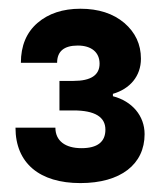

<svg xmlns="http://www.w3.org/2000/svg" viewBox="-20 -926 377 435"><path d="M162.1 -906.2C122.6 -906.2 89.8 -895.5 64.9 -874C40 -852.5 27.3 -822.3 27.3 -783.7H109.4C109.4 -809.6 125 -822.8 156.2 -822.8C187 -822.8 205.6 -807.6 205.6 -781.7C205.6 -755.9 186 -742.7 146.5 -742.7H114.7V-675.8H146.5C194.8 -675.8 218.8 -661.1 218.8 -632.3C218.8 -604.5 200.7 -590.3 164.6 -590.3C127.9 -590.3 105.5 -606.9 105.5 -636.7H15.1C15.1 -556.2 69.8 -511.2 162.1 -511.2C253.4 -511.2 307.6 -553.7 307.6 -622.1C307.6 -663.6 279.3 -696.8 235.8 -708V-713.4C274.4 -724.6 299.3 -753.4 299.3 -793C299.3 -825.7 286.6 -852.5 261.7 -874C236.3 -895.5 203.1 -906.2 162.1 -906.2Z"/></svg>

Font: Estedad ExtraBold
Style: Regular
Weight: 800
Designer: Amin Abedi
Version: Version 7.3